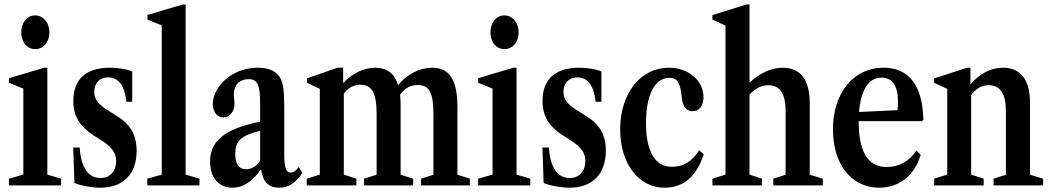

<svg xmlns="http://www.w3.org/2000/svg" viewBox="-20 -842 4772 872"><path d="M139.5 -619C181.5 -619 204.5 -656 204.5 -694.5C204.5 -736 179 -772 139.5 -772C100 -772 76.5 -736 76.5 -694.5C76.5 -656 99 -619 139.5 -619ZM20.5 0H257.5V-30.5L195 -49V-534.5H181L21 -487V-466L86 -439.5V-49L20.5 -30.5Z M436.5 10.5C539.5 10.5 600.5 -52.5 600.5 -156.5C600.5 -228.5 573.5 -275.5 513.5 -313.5L476 -337C426 -367 408 -390.5 408 -425.5C408 -464.5 433 -490.5 471 -490.5C519 -490.5 546.5 -453 554 -380H580.5V-517C558.5 -527.5 518.5 -534.5 479.5 -534.5C370.5 -534.5 313 -482 313 -384C313 -315 341 -268.5 406 -226.5L442.5 -203.5C489.5 -172.5 507.5 -147.5 507.5 -110.5C507.5 -64.5 479.5 -33.5 436.5 -33.5C380.5 -33.5 347.5 -82 342 -172H312.5L318 -11C349.5 2 398 10.5 436.5 10.5Z M649 0H886V-30.5L823 -49V-821.5H809.5L649.5 -774V-753L714.5 -726.5V-49L649 -30.5Z M1035.5 10.5C1083.5 10.5 1127 -17.5 1163.5 -71.5H1166C1174 -16.5 1199 10.5 1247.5 10.5C1289.5 10.5 1322 -10.5 1353.5 -56.5L1336.5 -83.5C1324.5 -66.5 1313.5 -58.5 1300.5 -58.5C1278.5 -58.5 1271 -81.5 1271 -142V-352.5C1271 -428.5 1266 -460 1255 -484C1238.5 -516.5 1204.5 -534.5 1151.5 -534.5C1100.5 -534.5 1053.5 -519 1015.5 -490.5C973 -457.5 946.5 -412.5 946.5 -370.5C946.5 -333.5 966 -308.5 994 -308.5C1023 -308.5 1045 -335.5 1045 -372C1045 -385 1042 -399.5 1042 -413.5C1042 -456.5 1068 -482.5 1109 -482.5C1149.5 -482.5 1161.5 -457 1161.5 -369V-289.5C1002.5 -257.5 934 -203 934 -108C934 -35.5 973.5 10.5 1035.5 10.5ZM1097.5 -73.5C1064.5 -73.5 1048.5 -96.5 1048.5 -143C1048.5 -202 1074.5 -226.5 1161.5 -248V-112.5C1146 -87 1123 -73.5 1097.5 -73.5Z M1373 0H1598.5V-30.5L1541.5 -49V-417.5C1562 -443.5 1586.5 -457 1617 -457C1669.5 -457 1690.5 -418.5 1690.5 -323.5V-48.5L1633.5 -30.5V0H1856.5V-30.5L1799.5 -48.5V-361C1799.5 -380 1798.5 -397 1797 -412.5C1818.5 -441.5 1845 -456 1877.5 -456C1929.5 -456 1948.5 -420.5 1948.5 -324.5V-48.5L1892 -30.5V0H2114V-30.5L2057.5 -48.5V-359.5C2056.5 -480 2021 -534.5 1942.5 -534.5C1886.5 -534.5 1827 -504.5 1788 -455C1772 -509 1737 -534.5 1683 -534.5C1632 -534.5 1577.5 -507.5 1538.5 -464V-534.5H1513L1374 -486V-466L1432.5 -438.5V-49L1373 -30.5Z M2270.5 -619C2312.5 -619 2335.5 -656 2335.5 -694.5C2335.5 -736 2310 -772 2270.5 -772C2231 -772 2207.5 -736 2207.5 -694.5C2207.5 -656 2230 -619 2270.5 -619ZM2151.5 0H2388.5V-30.5L2326 -49V-534.5H2312L2152 -487V-466L2217 -439.5V-49L2151.5 -30.5Z M2567.5 10.5C2670.5 10.5 2731.5 -52.5 2731.5 -156.5C2731.5 -228.5 2704.5 -275.5 2644.5 -313.5L2607 -337C2557 -367 2539 -390.5 2539 -425.5C2539 -464.5 2564 -490.5 2602 -490.5C2650 -490.5 2677.5 -453 2685 -380H2711.5V-517C2689.5 -527.5 2649.5 -534.5 2610.5 -534.5C2501.5 -534.5 2444 -482 2444 -384C2444 -315 2472 -268.5 2537 -226.5L2573.5 -203.5C2620.5 -172.5 2638.5 -147.5 2638.5 -110.5C2638.5 -64.5 2610.5 -33.5 2567.5 -33.5C2511.5 -33.5 2478.5 -82 2473 -172H2443.5L2449 -11C2480.5 2 2529 10.5 2567.5 10.5Z M2997.5 10.5C3084.5 10.5 3143.5 -40.5 3176 -141L3155.5 -159.5C3122 -107 3083 -84.5 3031.5 -84.5C2955 -84.5 2914 -154 2914 -283.5C2914 -411.5 2953.5 -488.5 3021 -488.5C3060 -488.5 3071 -457 3076 -401.5C3080 -367 3090 -337 3125.5 -337C3156 -337 3175 -361 3175 -400.5C3175 -475.5 3107.5 -534.5 3017.5 -534.5C2888.5 -534.5 2796.5 -417 2796.5 -254C2796.5 -100 2880 10.5 2997.5 10.5Z M3215.5 0H3440.5V-30.5L3384 -49V-412.5C3409 -439 3437.5 -455 3469 -455C3522.5 -455 3548 -416.5 3548 -336V-48.5L3492 -30.5V0H3717V-30.5L3657.5 -48.5V-373.5C3657.5 -480 3615.5 -534.5 3534.5 -534.5C3481 -534.5 3426.5 -507 3384 -466.5V-821.5H3369.5L3215.5 -773.5V-753L3275 -725.5V-49L3215.5 -30.5Z M3972.5 10.5C4063.5 10.5 4133.5 -44.5 4161.5 -139L4142 -158.5C4110.5 -110 4063.5 -83.5 4007 -83.5C3922 -83.5 3880 -151.5 3880 -289V-292H4167.5L4173.5 -298C4170.5 -453 4108.5 -534.5 3992.5 -534.5C3856.5 -534.5 3763 -420.5 3763 -254C3763 -96.5 3846.5 10.5 3972.5 10.5ZM3983.5 -489.5C4032.5 -489.5 4058.5 -452 4058.5 -379.5C4058.5 -363 4057.5 -348.5 4055.5 -341.5L3881.5 -333.5C3889.5 -433.5 3925 -489.5 3983.5 -489.5Z M4222.5 0H4447.5V-30.5L4390.5 -49V-410C4412 -440 4439 -455 4469.5 -455C4523 -455 4548.5 -416.5 4548.5 -336V-48.5L4492.5 -30.5V0H4717.5V-30.5L4658 -48.5V-373.5C4658 -480 4616 -534.5 4535 -534.5C4477.5 -534.5 4426.5 -505 4387.5 -458.5V-534.5H4372.5L4222.5 -486V-466L4282 -438.5V-49L4222.5 -30.5Z"/></svg>

Font: Libre Caslon Condensed SemiBold
Style: Regular
Weight: 600
Designer: Pablo Impallari, Rodrigo Fuenzalida, Katja Schimmel, Ertekin Erdin
Foundry: Pablo Impallari, Rodrigo Fuenzalida
Version: Version 2.000;gftools[0.9.33]